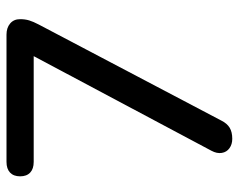

<svg xmlns="http://www.w3.org/2000/svg" viewBox="-90 -620 717 576"><g transform="rotate(-90 268.0 -331.5)"><path d="M104.3 -55.3 408.3 -626.4V-588.4H70.8Q50.1 -588.4 38.8 -598.9Q27.5 -609.4 27.5 -629.1Q27.5 -648.7 38.8 -659.4Q50.1 -670 70.8 -670H452.6Q473.2 -670 486.1 -659Q499 -648.1 499 -629.1Q499 -614.3 495.3 -602Q491.6 -589.8 483 -573.4L194.5 -25Q186.1 -8.3 173.3 -0.5Q160.4 7.3 140.1 7.3Q123.5 7.3 111.9 -1.1Q100.2 -9.5 97.8 -24Q95.3 -38.6 104.3 -55.3Z"/></g></svg>

Font: SN Pro Thin
Style: Regular
Weight: 200
Designer: Tobias Whetton
Foundry: Supernotes
Version: Version 1.003;Glyphs 3.3 (3324)